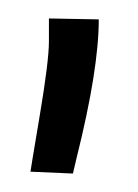

<svg xmlns="http://www.w3.org/2000/svg" viewBox="-20 -85 150 208"><path d="M33 -65Q33 -65 87 -64Q87 -10 63 86L59 103L13 101Q13 100 23 40.5Q33 -19 33 -40Q33 -61 33 -65Z"/></svg>

Font: Antic
Style: Regular
Weight: 400
Designer: Santiago Orozco
Foundry: Typemade
Version: Version 1.0012